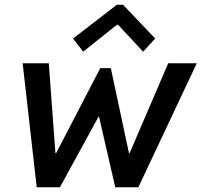

<svg xmlns="http://www.w3.org/2000/svg" viewBox="-20 -787 847 807"><path d="M134.3 0 75.2 -521H185.1L212.9 -144H216.3L401.4 -500.5H445.8L522 -143.6H524.9L687 -521H807.1L561.5 0H464.4L396.5 -295.4H393.6L231.9 0ZM329.6 -569.8 287.1 -625 471.2 -767.1H497.1L632.3 -625L581.5 -569.8L476.1 -683.1H471.7Z"/></svg>

Font: Reddit Sans SemiBold
Style: Italic
Weight: 600
Italic angle: -11.25°
Designer: Stephen Hutchings
Version: Version 1.013